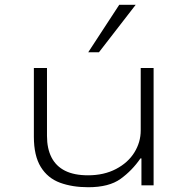

<svg xmlns="http://www.w3.org/2000/svg" viewBox="-20 -777 789 805"><path d="M350 8Q283 8 231.5 -11Q180 -30 151 -77Q122 -124 122 -204V-492H177V-207Q177 -154 196 -117Q215 -80 253 -61Q291 -42 349 -42Q416 -42 466.5 -68.5Q517 -95 543.5 -138Q570 -181 570 -230V-492H624V0H573V-113H569Q534 -62 485.5 -27Q437 8 350 8ZM350 -558 480 -757H549L395 -558Z"/></svg>

Font: Nunito Sans 7pt Expanded ExtraLight
Style: Regular
Weight: 250
Width: 7
Designer: Vernon Adams
Foundry: Vernon Adams
Version: Version 3.101;gftools[0.9.27]